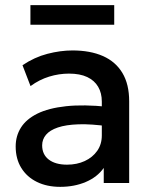

<svg xmlns="http://www.w3.org/2000/svg" viewBox="-20 -711 592 746"><path d="M213.9 15Q162.3 15 123.3 -4.2Q84.3 -23.4 62.6 -58.7Q40.9 -93.9 40.9 -142.1Q40.9 -182.7 61.4 -215.3Q82 -248 125.2 -269.5Q168.5 -290.9 236.6 -298.3Q304.7 -305.7 399.8 -295.9L402 -220Q333.9 -229.7 285 -228Q236 -226.3 204.8 -215.7Q173.6 -205.1 158.7 -187.3Q143.8 -169.5 143.8 -146.4Q143.8 -110.6 169.6 -90.9Q195.5 -71.2 240.4 -71.2Q278.8 -71.2 309.3 -85.3Q339.8 -99.4 357.7 -124.9Q375.6 -150.4 375.6 -184.8V-316.4Q375.6 -349.4 361.4 -373.8Q347.2 -398.2 319 -411.6Q290.7 -425 247.9 -425Q209.1 -425 171 -413.3Q132.8 -401.6 98.6 -376.5L67.4 -457.6Q113.8 -488.8 164.3 -501.9Q214.8 -515 261.6 -515Q330.5 -515 379.8 -493.3Q429.1 -471.6 455.5 -427.7Q481.9 -383.8 481.9 -317.5V0H383.1V-58.5Q357.9 -22.9 313.4 -4Q268.9 15 213.9 15ZM98.2 -615V-691H423.8V-615Z"/></svg>

Font: Geologica Thin
Style: Regular
Weight: 100
Version: Version 1.010;gftools[0.9.28]